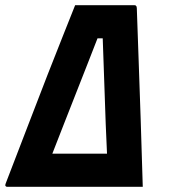

<svg xmlns="http://www.w3.org/2000/svg" viewBox="-33 -721 653 741"><path d="M485 -701Q488 -701 489.5 -700.5Q491 -700 492 -698Q494 -697 494 -695.5Q494 -694 495 -690Q498 -599 502 -490.5Q506 -382 510 -259Q514 -136 518 0H-6Q-9 0 -11.5 -3Q-14 -6 -11 -13Q36 -135 76.5 -240.5Q117 -346 151 -433.5Q185 -521 212 -588Q239 -655 257 -701Q314 -701 371 -701Q428 -701 485 -701ZM169 -128H322Q337 -128 351.5 -128Q366 -128 380 -128Q377 -185 375 -242.5Q373 -300 371 -357.5Q369 -415 367 -472Q365 -529 363 -586L376 -573H325L348 -585Q326 -528 303.5 -471Q281 -414 258.5 -356.5Q236 -299 213.5 -242Q191 -185 169 -128Z"/></svg>

Font: RecMonoLinear Nerd Font Mono
Style: Bold Italic
Weight: 700
Italic angle: -10°
Monospace: yes
Version: Version 1.085; ttfautohint (v1.8.4.7-5d5b);Nerd Fonts 3.2.1